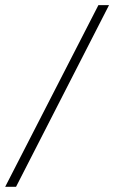

<svg xmlns="http://www.w3.org/2000/svg" viewBox="-20 -702 442 743"><path d="M401.9 -682.1 42 21H0L360.8 -682.1Z"/></svg>

Font: Common Serif
Style: Italic
Weight: 400
Italic angle: -12°
Designer: Philipp H. Poll, Khaled Hosny
Foundry: Stefan Peev, Context Ltd.
Version: Version 1.026